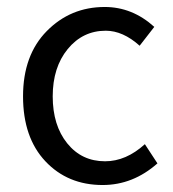

<svg xmlns="http://www.w3.org/2000/svg" viewBox="-20 -518 496 550"><path d="M274 12Q174 12 110 -56Q46 -124 46 -242Q46 -360 114 -429Q182 -498 280 -498Q359 -498 422 -441L380 -387Q332 -430 283 -430Q217 -430 174 -377.5Q131 -325 131 -242Q131 -159 172.5 -107.5Q214 -56 281 -56Q341 -56 395 -105L431 -50Q361 12 274 12Z"/></svg>

Font: Toshiba Sans
Style: Regular
Weight: 400
Designer: Paul D. Hunt
Foundry: Toshiba Corporation
Version: Version 2.020;PS 2.0;hotconv 1.0.86;makeotf.lib2.5.63406